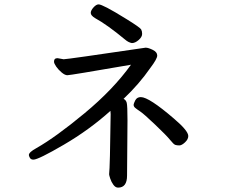

<svg xmlns="http://www.w3.org/2000/svg" viewBox="-20 -783 1040 878"><path d="M591 -304Q591 -309 598.5 -324Q606 -339 624 -339Q661 -339 775 -241Q841 -185 841 -161Q841 -146 826 -132Q811 -118 800 -118Q789 -118 781.5 -120.5Q774 -123 758 -143Q742 -163 690 -212.5Q638 -262 621.5 -273Q605 -284 598 -290Q591 -296 591 -304ZM520 75Q508 75 498.5 62Q489 49 484 33.5Q479 18 479 14Q483 -18 486 -261L485 -276Q388 -189 271.5 -121Q155 -53 133 -53Q121 -53 116.5 -61.5Q112 -70 112 -74Q112 -87 147 -106Q235 -156 366.5 -265Q498 -374 579 -487Q301 -439 288 -439Q277 -439 262 -451.5Q247 -464 237 -478.5Q227 -493 227 -501Q227 -517 243 -517L271 -512Q287 -512 646 -565Q658 -565 678.5 -555Q699 -545 699 -529Q699 -514 668 -473Q616 -398 545 -331Q556 -326 559.5 -313Q563 -300 563 -232L561 20Q561 75 520 75ZM583 -586Q567 -589 552 -602Q470 -670 415 -700Q395 -712 395 -724Q395 -735 407.5 -749Q420 -763 431 -763Q440 -763 470 -747.5Q500 -732 560.5 -694.5Q621 -657 625.5 -648.5Q630 -640 630 -628Q630 -614 614 -600Q598 -586 583 -586Z"/></svg>

Font: LXGW WenKai Lite Medium
Style: Regular
Weight: 500
Designer: LXGW / Fontworks Inc.
Foundry: LXGW / Fontworks Inc.
Version: Version 1.511; March 25, 2025